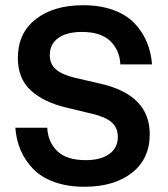

<svg xmlns="http://www.w3.org/2000/svg" viewBox="-20 -710 646 740"><path d="M237.8 -294.9Q147.9 -315.9 98.4 -361.8Q48.8 -407.7 48.8 -486.8Q48.8 -582 117.7 -636Q186.5 -689.9 300.8 -689.9Q366.7 -689.9 417.5 -671.1Q468.3 -652.3 498.8 -619.9Q529.3 -587.4 545.9 -547.9Q562.5 -508.3 565.9 -461.9H443.8Q441.4 -516.1 405.3 -551.5Q369.1 -586.9 295.9 -586.9Q237.3 -586.9 204.6 -563.5Q171.9 -540 171.9 -498Q171.9 -462.9 195.8 -442.4Q219.7 -421.9 269 -410.2L368.2 -387.2Q557.1 -343.8 557.1 -192.9Q557.1 -97.7 488.5 -43.9Q419.9 9.8 305.2 9.8Q239.3 9.8 188.5 -8.8Q137.7 -27.3 106.7 -60.1Q75.7 -92.8 59.1 -132.1Q42.5 -171.4 39.1 -217.8H162.1Q164.6 -163.1 200.4 -127.9Q236.3 -92.8 310.1 -92.8Q368.7 -92.8 401.4 -116.5Q434.1 -140.1 434.1 -182.1Q434.1 -217.8 410.4 -238.5Q386.7 -259.3 336.9 -271Z"/></svg>

Font: TASA Orbiter Deck SemiBold
Style: Regular
Weight: 600
Designer: Weizhong Zhang
Version: Version 1.000;Glyphs 3.1.2 (3151)